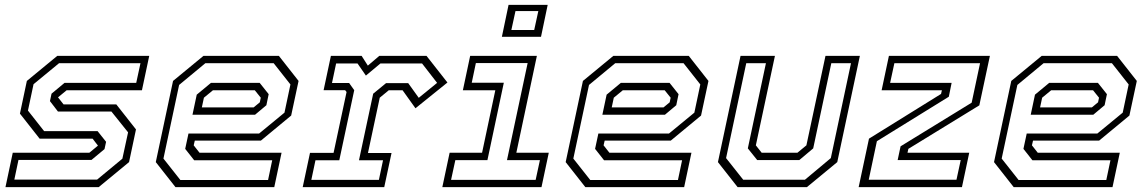

<svg xmlns="http://www.w3.org/2000/svg" viewBox="-20 -770 4717 790"><path d="M2.5 0 32.5 -141.5H347.5L384.5 -172L384 -169.5L361 -199.5H143L62 -302.5L90.5 -437L215.5 -540H594L564 -398.5H254L217 -368L217.5 -371L241.5 -340.5H458.5L539.5 -237.5L511 -103L386 0ZM39 -31H379.5L483.5 -117L507 -225.5L438.5 -311H218.5L185.5 -354L192 -384.5L245.5 -429H540.5L558 -510H223L118 -423.5L95 -315L161.5 -230.5H381.5L416.5 -186.5L410 -156.5L356.5 -112H56Z M1127.5 -540 1208.5 -437 1178 -294.5 1053.5 -191.5H781.5L777 -172L801 -141.5H1138.5L1108.5 0H702L621 -103L692 -437L817 -540ZM1048.5 -429 1085.5 -382.5 1076 -337 1029.5 -298H772L789.5 -380.5L848 -429ZM1106 -510H825L717 -420.5L652.5 -117.5L722 -29.5H1083L1100 -110.5H779L742 -157.5L755.5 -220.5H1046L1150.5 -306.5L1175 -422.5ZM1028.5 -398.5H856L819 -368L810.5 -328H1023.5L1049 -349L1053 -368Z M1225.5 0 1255.5 -141H1352.5L1406 -391.5L1400 -399H1311.5L1341.5 -540H1468L1493.5 -500L1540.5 -540H1735L1821 -430.5L1689.5 -324.5L1636.5 -398.5H1579.5L1542.5 -368L1494 -140.5H1591L1561 0ZM1261 -30H1539L1556 -110.5H1457L1515.5 -384.5L1568.5 -428H1659.5L1703 -367.5L1778.5 -429L1716.5 -509H1545.5L1485.5 -459L1451 -509H1363L1346 -428.5H1416.5L1437.5 -399L1376 -110.5H1278Z M2045 -618.5 2072.5 -750H2233.5L2206 -618.5ZM2084 -646.5H2178L2195 -724.5H2101ZM1800 0 1830 -141.5H1963.5L2018 -398.5H1884.5L1914.5 -540H2189L2104.5 -141.5H2238L2208 0ZM1836 -30H2184L2201.5 -111H2066L2151 -510.5H1938L1921 -429.5H2053L1985.5 -111H1853.5Z M2814 -540 2895 -437 2864.5 -294.5 2740 -191.5H2468L2463.5 -172L2487.5 -141.5H2825L2795 0H2388.5L2307.5 -103L2378.5 -437L2503.5 -540ZM2735 -429 2772 -382.5 2762.5 -337 2716 -298H2458.5L2476 -380.5L2534.5 -429ZM2792.5 -510H2511.5L2403.5 -420.5L2339 -117.5L2408.5 -29.5H2769.5L2786.5 -110.5H2465.5L2428.5 -157.5L2442 -220.5H2732.5L2837 -306.5L2861.5 -422.5ZM2715 -398.5H2542.5L2505.5 -368L2497 -328H2710L2735.5 -349L2739.5 -368Z M3015 0 2934 -103 3027 -540H3168.5L3090 -172L3114 -141.5H3261L3298 -172L3376.5 -540H3518L3425 -103L3300 0ZM3038 -30.5H3292L3398.5 -119.5L3481.5 -510H3400.5L3326 -159.5L3269 -111.5H3095.5L3057 -159.5L3131.5 -510H3050.5L2967.5 -119.5Z M3554.5 -30.5H3915.5L3933 -111.5H3673.5L3685.5 -168L3978 -347.5L4012.5 -510H3660L3642.5 -429H3895.5L3884 -372L3588 -189ZM3513 0 3555.5 -199.5 3852 -383.5 3855.5 -398.5H3607.5L3637.5 -540H4053L4009.5 -336.5L3717.5 -157.5L3714 -141.5H3968L3938 0Z M4576.5 -540 4657.5 -437 4627 -294.5 4502.5 -191.5H4230.5L4226 -172L4250 -141.5H4587.5L4557.5 0H4151L4070 -103L4141 -437L4266 -540ZM4497.5 -429 4534.5 -382.5 4525 -337 4478.5 -298H4221L4238.5 -380.5L4297 -429ZM4555 -510H4274L4166 -420.5L4101.5 -117.5L4171 -29.5H4532L4549 -110.5H4228L4191 -157.5L4204.5 -220.5H4495L4599.5 -306.5L4624 -422.5ZM4477.5 -398.5H4305L4268 -368L4259.5 -328H4472.5L4498 -349L4502 -368Z"/></svg>

Font: Tourney Light
Style: Italic
Weight: 300
Italic angle: -12°
Version: Version 1.015